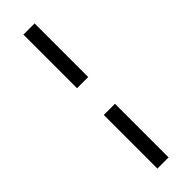

<svg xmlns="http://www.w3.org/2000/svg" viewBox="-301 -756 912 912"><g transform="rotate(-45 155.0 -300.0)"><path d="M117.5 -390V-750H192.5V-390ZM117.5 150V-210H192.5V150Z"/></g></svg>

Font: Now Medium
Style: Regular
Weight: 500
Designer: Alfredo Marco Pradil
Foundry: Alfredo Marco Pradil
Version: Version 1.002;PS 001.002;hotconv 1.0.88;makeotf.lib2.5.64775